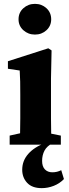

<svg xmlns="http://www.w3.org/2000/svg" viewBox="-20 -749 356 994"><path d="M30 0V-47L84 -59Q85 -95 85 -137Q85 -179 85 -210V-258Q85 -299 84.5 -326.5Q84 -354 82 -384L21 -393V-432L230 -499L247 -488L244 -343V-210Q244 -179 244 -136.5Q244 -94 245 -57L295 -47V0ZM161 -570Q126 -570 101 -592.5Q76 -615 76 -649Q76 -684 101 -706.5Q126 -729 161 -729Q196 -729 220.5 -706.5Q245 -684 245 -649Q245 -615 220.5 -592.5Q196 -570 161 -570ZM196 225Q146 225 120.5 197.5Q95 170 95 130Q95 83 126.5 47.5Q158 12 213 -8V-9H254Q223 7 210.5 30.5Q198 54 198 84Q198 113 212.5 128Q227 143 251 143Q276 143 297 132L311 178Q289 201 258.5 213Q228 225 196 225Z"/></svg>

Font: Source Serif 4
Style: Bold
Weight: 700
Designer: Frank Grießhammer
Foundry: Adobe
Version: Version 4.005;hotconv 1.1.0;makeotfexe 2.6.0